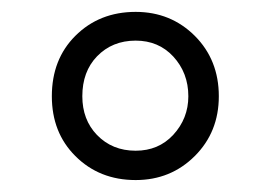

<svg xmlns="http://www.w3.org/2000/svg" viewBox="-20 -720 450 320"><path d="M105.5 -460Q66.4 -499 66.4 -559.6Q66.4 -621.1 105.5 -660.2Q145.5 -700.2 206.1 -700.2Q264.6 -700.2 304.7 -660.2Q344.7 -620.1 344.7 -559.6Q344.7 -500 304.7 -460Q264.6 -419.9 206.1 -419.9Q145.5 -419.9 105.5 -460ZM268.6 -495.1Q293.9 -522.5 293.9 -559.6Q293.9 -598.6 268.6 -626Q244.1 -652.3 206.1 -652.3Q167 -652.3 141.6 -626Q117.2 -600.6 117.2 -559.6Q117.2 -520.5 141.6 -495.1Q167 -468.8 206.1 -468.8Q244.1 -468.8 268.6 -495.1Z"/></svg>

Font: DINish
Style: Regular
Weight: 400
Designer: Bert Driehuis
Foundry: Playbeing
Version: Version 3.008; git-95204e4c-release